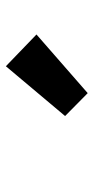

<svg xmlns="http://www.w3.org/2000/svg" viewBox="152 -1130 326 671"><g transform="rotate(-90 315.5 -795.0)"><path d="M325 -652 245 -731 419 -938 530 -831Z"/></g></svg>

Font: Noto Sans HK Thin ExtraBold
Style: Regular
Weight: 800
Version: Version 2.004-H2;hotconv 1.0.118;makeotfexe 2.5.65603